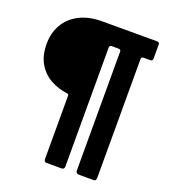

<svg xmlns="http://www.w3.org/2000/svg" viewBox="-148 -851 927 1044"><g transform="rotate(20 315.5 -328.5)"><path d="M542 -633Q529 -633 529 -619V67Q529 74 526 79.5Q523 85 514 85H430Q411 85 411 67V-621Q411 -633 397 -633H358Q345 -633 345 -619V68Q345 85 329 85H243Q227 85 227 68V-299Q227 -308 216 -309Q167 -315 122 -339Q77 -363 49 -409Q21 -455 21 -525Q21 -587 49 -636Q77 -685 131.5 -713.5Q186 -742 263 -742H580Q595 -742 595 -729V-646Q595 -633 580 -633Z"/></g></svg>

Font: Libre Franklin Black
Style: Regular
Weight: 900
Designer: Pablo Impallari, Rodrigo Fuenzalida, Nhung Nguyen
Foundry: Impallari Type
Version: Version 3.000